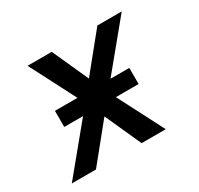

<svg xmlns="http://www.w3.org/2000/svg" viewBox="-117 -662 834 805"><g transform="rotate(-30 300.0 -260.0)"><path d="M16 0 198 -221H107V-299H216L102 -520H219L298 -345L440 -520H558L376 -299H467V-221H357L471 0H354L275 -175L133 0Z"/></g></svg>

Font: Iosevka SS04 Md Ex Obl
Style: Regular
Weight: 500
Width: 7
Italic angle: -9°
Monospace: yes
Designer: Belleve Invis
Foundry: Belleve Invis
Version: Version 19.0.0; ttfautohint (v1.8.4)